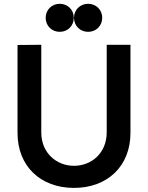

<svg xmlns="http://www.w3.org/2000/svg" viewBox="-20 -950 760 986"><path d="M286.5 -786.5C328.5 -786.5 359 -818 359 -858.5C359 -899 328.5 -930.5 286.5 -930.5C245.5 -930.5 214.5 -899 214.5 -858.5C214.5 -818 245.5 -786.5 286.5 -786.5ZM432.5 -786.5C474 -786.5 505 -818 505 -858.5C505 -899 474 -930.5 432.5 -930.5C391 -930.5 360 -899 360 -858.5C360 -818 391 -786.5 432.5 -786.5ZM360 15C531.5 15 650 -96.5 650 -267.5V-720H528V-270.5C528 -163.5 449.5 -98.5 360 -98.5C272.5 -98.5 192 -162 192 -270.5V-720L70 -719V-267.5C70 -96 188.5 15 360 15Z"/></svg>

Font: Hauora
Style: Bold
Weight: 700
Designer: Wayne Shih
Foundry: WCYS
Version: Version 1.001;hotconv 1.0.109;makeotfexe 2.5.65596